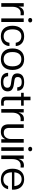

<svg xmlns="http://www.w3.org/2000/svg" viewBox="1808 -2558 761 4416"><g transform="rotate(90 2188.0 -350.5)"><path d="M136.2 0H53.2V-516.1H131.8V-394Q152.3 -460.9 189 -491Q225.6 -521 284.2 -521Q305.7 -521 331.1 -516.1V-443.8L280.8 -445.8Q213.9 -445.8 175 -394.3Q136.2 -342.8 136.2 -249Z M486.8 0H403.8V-516.1H486.8ZM444.8 -619.1Q420.9 -619.1 407.2 -632.1Q393.6 -645 393.6 -665Q393.6 -685.1 407.2 -698Q420.9 -710.9 444.8 -710.9Q469.2 -710.9 482.9 -698Q496.6 -685.1 496.6 -665Q496.6 -645 482.9 -632.1Q469.2 -619.1 444.8 -619.1Z M813.5 9.8Q699.7 9.8 636.2 -61.5Q572.8 -132.8 572.8 -257.8Q572.8 -382.3 636.2 -454.1Q699.7 -525.9 813.5 -525.9Q859.4 -525.9 897.5 -514.4Q935.5 -502.9 961.2 -483.9Q986.8 -464.8 1004.6 -439.5Q1022.5 -414.1 1030.5 -387Q1038.6 -359.9 1038.6 -332H963.4Q959.5 -358.9 949.5 -381.3Q939.5 -403.8 921.9 -422.4Q904.3 -440.9 876.7 -451.4Q849.1 -461.9 813.5 -461.9Q738.8 -461.9 697.3 -409.7Q655.8 -357.4 655.8 -257.8Q655.8 -158.2 697.3 -106.2Q738.8 -54.2 813.5 -54.2Q877.9 -54.2 916 -88.4Q954.1 -122.6 963.4 -188H1038.6Q1038.6 -149.4 1024.4 -114.5Q1010.3 -79.6 983.4 -51.5Q956.5 -23.4 912.6 -6.8Q868.7 9.8 813.5 9.8Z M1341.3 9.8Q1223.1 9.8 1158.9 -61Q1094.7 -131.8 1094.7 -257.8Q1094.7 -383.3 1158.9 -454.6Q1223.1 -525.9 1341.3 -525.9Q1460 -525.9 1524.7 -454.6Q1589.4 -383.3 1589.4 -257.8Q1589.4 -131.8 1524.9 -61Q1460.4 9.8 1341.3 9.8ZM1341.3 -54.2Q1420.9 -54.2 1463.6 -106Q1506.3 -157.7 1506.3 -257.8Q1506.3 -357.9 1463.6 -409.9Q1420.9 -461.9 1341.3 -461.9Q1262.7 -461.9 1220.2 -409.9Q1177.7 -357.9 1177.7 -257.8Q1177.7 -157.7 1220.2 -106Q1262.7 -54.2 1341.3 -54.2Z M1868.2 9.8Q1756.3 9.8 1705.8 -34.9Q1655.3 -79.6 1655.3 -157.2H1733.9Q1737.8 -103.5 1767.1 -75.2Q1796.4 -46.9 1869.1 -46.9Q1999 -46.9 1999 -143.1Q1999 -208.5 1914.1 -221.2L1813 -235.8Q1738.3 -246.6 1703.6 -277.3Q1668.9 -308.1 1668.9 -369.1Q1668.9 -402.8 1679.2 -430.2Q1689.5 -457.5 1711.9 -479.5Q1734.4 -501.5 1774.2 -513.7Q1814 -525.9 1868.2 -525.9Q1922.9 -525.9 1962.6 -513.7Q2002.4 -501.5 2024.9 -479.2Q2047.4 -457 2057.6 -429.4Q2067.9 -401.9 2067.9 -367.2H1989.3Q1987.3 -390.1 1982.2 -406Q1977.1 -421.9 1964.8 -437.5Q1952.6 -453.1 1928.5 -461.2Q1904.3 -469.2 1868.2 -469.2Q1806.6 -469.2 1779.3 -445.3Q1752 -421.4 1752 -375Q1752 -339.8 1770.3 -324Q1788.6 -308.1 1824.2 -303.2L1926.3 -288.1Q2002.9 -276.9 2042.5 -244.1Q2082 -211.4 2082 -147Q2082 -113.3 2070.6 -85.9Q2059.1 -58.6 2034.7 -36.6Q2010.3 -14.6 1968 -2.4Q1925.8 9.8 1868.2 9.8Z M2338.9 4.9Q2263.7 4.9 2233.4 -22Q2203.1 -48.8 2203.1 -120.1V-456.1H2114.7V-516.1H2203.1V-671.9H2286.1V-516.1H2410.2V-456.1H2286.1V-118.2Q2286.1 -81.5 2300.8 -68.8Q2315.4 -56.2 2356 -56.2L2410.2 -58.1V0Q2359.9 4.9 2338.9 4.9Z M2571.8 0H2488.8V-516.1H2567.4V-394Q2587.9 -460.9 2624.5 -491Q2661.1 -521 2719.7 -521Q2741.2 -521 2766.6 -516.1V-443.8L2716.3 -445.8Q2649.4 -445.8 2610.6 -394.3Q2571.8 -342.8 2571.8 -249Z M3012.2 9.8Q2923.8 9.8 2881.6 -35.6Q2839.4 -81.1 2839.4 -174.8V-516.1H2922.4V-188Q2922.4 -121.6 2949 -89.4Q2975.6 -57.1 3036.1 -57.1Q3100.6 -57.1 3139.4 -103.5Q3178.2 -149.9 3178.2 -228V-516.1H3261.2V0H3182.1V-95.2Q3134.8 9.8 3012.2 9.8Z M3450.2 0H3367.2V-516.1H3450.2ZM3408.2 -619.1Q3384.3 -619.1 3370.6 -632.1Q3356.9 -645 3356.9 -665Q3356.9 -685.1 3370.6 -698Q3384.3 -710.9 3408.2 -710.9Q3432.6 -710.9 3446.3 -698Q3460 -685.1 3460 -665Q3460 -645 3446.3 -632.1Q3432.6 -619.1 3408.2 -619.1Z M3639.2 0H3556.2V-516.1H3634.8V-394Q3655.3 -460.9 3691.9 -491Q3728.5 -521 3787.1 -521Q3808.6 -521 3834 -516.1V-443.8L3783.7 -445.8Q3716.8 -445.8 3678 -394.3Q3639.2 -342.8 3639.2 -249Z M4107.4 9.8Q3989.3 9.8 3925 -61Q3860.8 -131.8 3860.8 -257.8Q3860.8 -380.4 3922.9 -453.1Q3984.9 -525.9 4101.6 -525.9Q4179.2 -525.9 4234.9 -491.7Q4290.5 -457.5 4317.1 -400.4Q4343.8 -343.3 4343.8 -270Q4343.8 -252.9 4341.8 -245.1H3943.8Q3945.3 -144 3988.5 -95.9Q4031.7 -47.9 4107.4 -47.9Q4167.5 -47.9 4206.1 -77.1Q4244.6 -106.4 4258.8 -157.2H4332.5Q4314 -77.1 4258.1 -33.7Q4202.1 9.8 4107.4 9.8ZM3943.8 -300.8H4260.7Q4252.4 -383.3 4210.9 -425.5Q4169.4 -467.8 4101.6 -467.8Q4033.7 -467.8 3992.9 -425.5Q3952.1 -383.3 3943.8 -300.8Z"/></g></svg>

Font: Creato Display
Style: Regular
Weight: 400
Version: Version 1.000